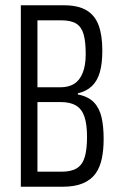

<svg xmlns="http://www.w3.org/2000/svg" viewBox="-20 -708 453 728"><path d="M59 0V-688H222Q276 -688 308 -669Q340 -650 354 -612Q368 -574 368 -516Q368 -467 358.5 -434Q349 -401 328.5 -381.5Q308 -362 275 -354V-350Q315 -342 336 -320Q357 -298 365 -263.5Q373 -229 373 -181Q373 -140 366 -106.5Q359 -73 342 -49.5Q325 -26 294.5 -13Q264 0 218 0ZM122 -57H213Q251 -57 272 -70.5Q293 -84 301.5 -113Q310 -142 310 -189Q310 -237 300 -266Q290 -295 268 -308Q246 -321 210 -321H122ZM122 -377H208Q240 -377 261 -390Q282 -403 293.5 -431.5Q305 -460 305 -503Q305 -550 297 -578Q289 -606 269 -618.5Q249 -631 211 -631H122Z"/></svg>

Font: Saira ExtraCondensed
Style: Regular
Weight: 400
Width: 2
Designer: Hector Gatti with collaboration of the Omnibus-Type team
Foundry: Omnibus-Type
Version: Version 1.101